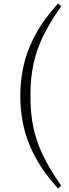

<svg xmlns="http://www.w3.org/2000/svg" viewBox="-20 -838 390 1078"><path d="M151 -299C151 -485 191 -615 324 -803L306 -818C160 -659 94 -496 94 -299C94 -102 160 61 306 220L324 205C192 17 151 -113 151 -299Z"/></svg>

Font: Noto Serif TC ExtraLight
Style: Regular
Weight: 200
Designer: Ryoko NISHIZUKA 西塚涼子 (kana & ideographs); Frank Grießhammer (Latin, Greek & Cyrillic); Wenlong ZHANG 张文龙 (bopomofo); San
Foundry: Adobe
Version: Version 2.001;hotconv 1.1.0;makeotfexe 2.6.0